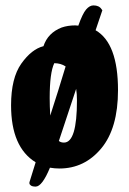

<svg xmlns="http://www.w3.org/2000/svg" viewBox="-20 -624 478 711"><path d="M259 -530 270 -529Q286 -574 299 -589Q312 -604 326 -604Q347 -604 356 -590L359 -586L334 -512Q417 -464 417 -290Q417 -149 355 -74.5Q293 0 200 0Q183 0 165 -3Q136 67 112 67Q100 67 94.5 63Q89 59 89 55V51Q98 21 112 -23Q21 -79 21 -234Q21 -335 59 -388.5Q97 -442 141 -453Q157 -502 208 -522Q231 -530 259 -530ZM217 -96Q265 -96 265 -252Q265 -276 262 -295L198 -102Q205 -96 217 -96ZM164 -261Q164 -232 166 -196Q196 -288 223 -378Q205 -390 181 -390Q164 -355 164 -261Z"/></svg>

Font: Chela One
Style: Regular
Weight: 400
Designer: Miguel Hernandez
Foundry: LatinoType
Version: Version 1.001